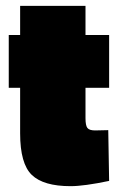

<svg xmlns="http://www.w3.org/2000/svg" viewBox="-20 -625 411 658"><path d="M273 -324V-220Q273 -195 279.5 -186.5Q286 -178 306 -178L351 -179L354 -5Q268 13 222 13Q129 13 89 -25.5Q49 -64 49 -168V-324H10V-505H49V-605H273V-505H354V-324Z"/></svg>

Font: Titillium Web
Style: Black
Weight: 900
Version: Version 1.001;PS 35.000;hotconv 1.0.70;makeotf.lib2.5.55311